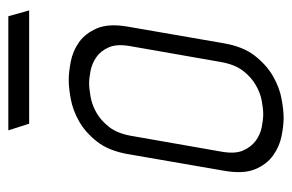

<svg xmlns="http://www.w3.org/2000/svg" viewBox="-140 -555 701 461"><g transform="rotate(-90 210.5 -324.5)"><path d="M292 -144 330 -361Q336 -394 327.5 -413.5Q319 -433 304 -443.5Q289 -454 271.5 -457.5Q254 -461 241 -461Q228 -461 208.5 -457.5Q189 -454 170.5 -443.5Q152 -433 136.5 -413.5Q121 -394 115 -361L77 -144Q71 -111 79.5 -91.5Q88 -72 103 -61Q118 -50 136 -46.5Q154 -43 167 -43Q180 -43 199 -46.5Q218 -50 237 -61Q256 -72 271 -91.5Q286 -111 292 -144ZM337 -137Q329 -91 307 -63Q285 -35 258 -19.5Q231 -4 204 1Q177 6 158 6Q139 6 114 1Q89 -4 67.5 -19.5Q46 -35 34.5 -63Q23 -91 31 -137L71 -368Q79 -414 101 -442Q123 -470 149.5 -485Q176 -500 203 -505Q230 -510 249 -510Q268 -510 293.5 -505Q319 -500 340 -485Q361 -470 373 -442Q385 -414 377 -368ZM402 -655 416 -605H144L128 -655Z"/></g></svg>

Font: Marvel
Style: Italic
Weight: 400
Italic angle: -12°
Designer: Carolina Trebol
Foundry: Carolina Trebol
Version: Version 1.001